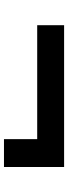

<svg xmlns="http://www.w3.org/2000/svg" viewBox="284 -732 335 942"><g transform="rotate(90 451.0 -260.5)"><path d="M662 -113V-319L697 -276H103V-408H799V-113Z"/></g></svg>

Font: Lexend Tera Medium
Style: Regular
Weight: 500
Designer: Bonnie Shaver-Troup, Thomas Jockin
Foundry: Lexend
Version: Version 1.007